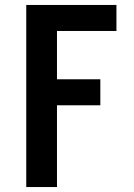

<svg xmlns="http://www.w3.org/2000/svg" viewBox="-20 -540 540 775"><path d="M86 215V-520H450V-415H210V-220H385V-115H210V215Z"/></svg>

Font: Iosevka SS18 Extrabold
Style: Regular
Weight: 800
Monospace: yes
Designer: Belleve Invis
Foundry: Belleve Invis
Version: Version 25.1.1; ttfautohint (v1.8.4)